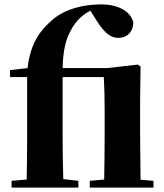

<svg xmlns="http://www.w3.org/2000/svg" viewBox="-20 -857 750 877"><path d="M454 0H681V-31L622 -36L620 -238V-393L622 -553L610 -562L469 -546H266C268 -630 282 -681 304 -719C326 -762 360 -792 393 -808L420 -765C455 -709 484 -684 520 -684C563 -684 588 -714 589 -753C578 -808 514 -837 444 -837C357 -837 276 -815 220 -767C167 -721 119 -664 106 -546L26 -537V-505H104V-238C104 -171 103 -104 102 -37L33 -31V0H338V-31L269 -39C267 -105 266 -172 266 -238V-505H454C457 -455 458 -417 458 -348V-238C458 -182 457 -96 456 -37L390 -31V0Z"/></svg>

Font: Noto Serif SC Black
Style: Regular
Weight: 900
Designer: Ryoko NISHIZUKA 西塚涼子 (kana & ideographs); Frank Grießhammer (Latin, Greek & Cyrillic); Wenlong ZHANG 张文龙 (bopomofo); San
Foundry: Adobe
Version: Version 2.001;hotconv 1.1.0;makeotfexe 2.6.0